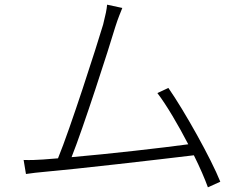

<svg xmlns="http://www.w3.org/2000/svg" viewBox="-20 -774 1040 821"><path d="M922 3C883 -95 769 -299 700 -398L653 -376C692 -325 742 -240 785 -157C675 -142 448 -116 286 -102C335 -224 446 -568 473 -659C486 -700 495 -719 503 -740L438 -754C436 -732 432 -713 421 -669C393 -575 280 -223 228 -97C204 -95 183 -93 165 -92C137 -90 109 -89 81 -90L91 -30C119 -34 143 -37 168 -39C306 -51 660 -92 809 -110C835 -58 856 -9 869 27Z"/></svg>

Font: Noto Sans CJK JP Light
Style: Regular
Weight: 300
Designer: Ryoko NISHIZUKA (kana & ideographs); Paul D. Hunt (Latin, Greek & Cyrillic); Wenlong ZHANG (bopomofo); Sandoll Communica
Foundry: Adobe Systems Incorporated
Version: Version 1.004;PS 1.004;hotconv 1.0.82;makeotf.lib2.5.63406